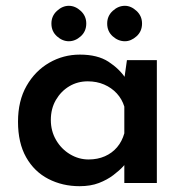

<svg xmlns="http://www.w3.org/2000/svg" viewBox="-20 -630 637 661"><path d="M254 11Q195 11 146.5 -14Q98 -39 70 -88.5Q42 -138 42 -211Q42 -283 71.5 -334.5Q101 -386 149.5 -414Q198 -442 255 -442Q316 -442 353.5 -417.5Q391 -393 412 -361L406 -345L417 -423H520V0H408V-103L419 -76Q416 -70 403.5 -56.5Q391 -43 370 -27Q349 -11 320.5 0Q292 11 254 11ZM285 -81Q316 -81 341 -92Q366 -103 383 -123Q400 -143 408 -171V-263Q400 -289 382 -308.5Q364 -328 338.5 -339Q313 -350 282 -350Q247 -350 218.5 -333Q190 -316 172.5 -286Q155 -256 155 -217Q155 -179 173 -148Q191 -117 221 -99Q251 -81 285 -81ZM157 -549Q157 -575 176 -592.5Q195 -610 217 -610Q239 -610 258 -592.5Q277 -575 277 -549Q277 -522 258 -505Q239 -488 217 -488Q195 -488 176 -505Q157 -522 157 -549ZM349 -549Q349 -575 368 -592.5Q387 -610 410 -610Q431 -610 450 -592.5Q469 -575 469 -549Q469 -522 450 -505Q431 -488 410 -488Q387 -488 368 -505Q349 -522 349 -549Z"/></svg>

Font: Josefin Sans Thin SemiBold
Style: Regular
Weight: 600
Version: Version 2.000